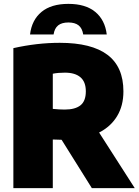

<svg xmlns="http://www.w3.org/2000/svg" viewBox="-20 -971 716 991"><path d="M454 0 298 -249.5 252.5 -251V0H49V-722.5Q171 -750 288.5 -750Q452.5 -750 534.8 -688Q617 -626 617 -499.5Q617 -425 584.2 -371.2Q551.5 -317.5 491.5 -287L675.5 0ZM252.5 -409Q286.5 -405.5 313.5 -405.5Q368 -405.5 395.5 -427.5Q423 -449.5 423 -499.5Q423 -548.5 395.2 -572.2Q367.5 -596 315 -596Q280 -596 252.5 -590.5ZM333 -951Q421.5 -951 471.8 -909.5Q522 -868 531 -793H409.5Q404.5 -825 385.8 -840Q367 -855 333 -855Q299 -855 280.2 -840Q261.5 -825 256.5 -793H135Q144 -868 194.2 -909.5Q244.5 -951 333 -951Z"/></svg>

Font: Encode Sans Semi Condensed Black
Style: Regular
Weight: 900
Width: 4
Designer: Multiple Designers
Foundry: Impallari Type
Version: Version 2.000